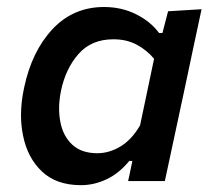

<svg xmlns="http://www.w3.org/2000/svg" viewBox="-20 -530 626 562"><path d="M355 0Q357.5 -10 359.5 -20.5L367.5 -59H358.5Q328 -22 291.5 -5Q255 12 217 12Q145 12 102.8 -28Q60.5 -68 47.5 -133Q41.5 -162 41.5 -193Q41.5 -231.5 50.5 -273Q73 -380 133.8 -444.8Q194.5 -509.5 284.5 -509.5Q336 -509.5 378.5 -488.2Q421 -467 445.5 -433.5H455.5L472 -497L570 -503Q557 -443 545 -386.2Q533 -329.5 520 -268L468 -25.5Q465 -12.5 462.5 0ZM265 -81.5Q299.5 -81.5 332.5 -101.2Q365.5 -121 390 -163L431 -358Q409.5 -383.5 380.2 -399.2Q351 -415 312 -415Q247.5 -415 209.8 -372Q172 -329 158.5 -264Q153 -237 153 -212.5Q153 -192.5 156.5 -174Q164 -132.5 191 -107Q218 -81.5 265 -81.5Z"/></svg>

Font: Heraclito Medium
Style: Italic
Weight: 500
Italic angle: -12°
Designer: Kostas Bartsokas (font) & Cristiano Sobral (main changes)
Foundry: Kostas Bartsokas (font) & Cristiano Sobral (main changes)
Version: Version 1.00;July 8, 2020;FontCreator 13.0.0.2655 64-bit